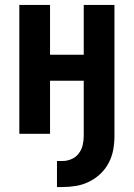

<svg xmlns="http://www.w3.org/2000/svg" viewBox="-20 -540 540 775"><path d="M210 215V110H231Q250 110 268 102.5Q286 95 297.5 80Q309 65 313.5 46.5Q318 28 318 9V-214H182V0H58V-520H182V-319H318V-520H442V9Q442 37 437 64.5Q432 92 419 117Q406 142 385.5 161.5Q365 181 339.5 193.5Q314 206 286.5 210.5Q259 215 231 215Z"/></svg>

Font: Iosevka Term Curly Extrabold
Style: Regular
Weight: 800
Designer: Belleve Invis
Foundry: Belleve Invis
Version: Version 32.3.0